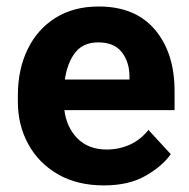

<svg xmlns="http://www.w3.org/2000/svg" viewBox="-20 -558 580 588"><path d="M297.9 9.8Q215.8 9.8 156.7 -24.7Q97.7 -59.1 66.2 -117.2Q34.7 -175.3 34.7 -246.1V-265.6Q34.7 -345.7 64.7 -407.2Q94.7 -468.8 150.1 -503.4Q205.6 -538.1 282.2 -538.1Q394.5 -538.1 454.6 -467Q514.6 -396 514.6 -279.3V-220.7H177.2Q184.1 -167 217.8 -133.5Q251.5 -100.1 306.6 -100.1Q344.7 -100.1 377.7 -115Q410.6 -129.9 434.6 -160.2L502.9 -85.9Q478 -49.8 426.5 -20Q375 9.8 297.9 9.8ZM280.8 -428.2Q234.9 -428.2 210.4 -397Q186 -365.7 178.7 -314.5H376.5V-325.2Q376 -368.7 352.8 -398.4Q329.6 -428.2 280.8 -428.2Z"/></svg>

Font: Vazirmatn RD UI
Style: Bold
Weight: 700
Designer: Saber Rastikerdar
Foundry: Saber Rastikerdar
Version: Version 33.003